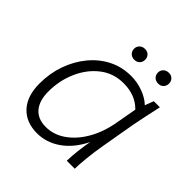

<svg xmlns="http://www.w3.org/2000/svg" viewBox="-175 -776 917 917"><g transform="rotate(45 283.5 -317.0)"><path d="M210 8Q135 8 92.5 -38.5Q50 -85 50 -169Q50 -238 71.5 -298.5Q93 -359 131.5 -405.5Q170 -452 221.5 -478Q273 -504 335 -504Q377 -504 416.5 -489Q456 -474 479 -451L496 -495H537Q526 -447 518.5 -409Q511 -371 505 -342L475 -169Q467 -123 462 -74.5Q457 -26 457 0H403Q404 -34 408 -69Q412 -104 419 -142Q383 -69 328 -30.5Q273 8 210 8ZM218 -43Q271 -43 317.5 -75.5Q364 -108 397 -165.5Q430 -223 443 -298L462 -404Q414 -454 334 -454Q266 -454 215 -414.5Q164 -375 135.5 -310.5Q107 -246 107 -172Q107 -110 135.5 -76.5Q164 -43 218 -43ZM452 -569Q434 -569 423.5 -579.5Q413 -590 413 -606Q413 -621 423.5 -631.5Q434 -642 452 -642Q468 -642 478 -631.5Q488 -621 488 -606Q488 -590 478 -579.5Q468 -569 452 -569ZM290 -569Q273 -569 262.5 -579.5Q252 -590 252 -606Q252 -621 262.5 -631.5Q273 -642 290 -642Q307 -642 317 -631.5Q327 -621 327 -606Q327 -590 317 -579.5Q307 -569 290 -569Z"/></g></svg>

Font: Livvic Light
Style: Italic
Weight: 300
Italic angle: -10°
Designer: Jacques Le Bailly, Baron von Fonthausen
Version: Version 1.001; ttfautohint (v1.8.2)